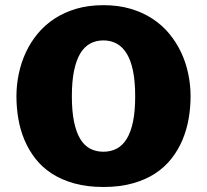

<svg xmlns="http://www.w3.org/2000/svg" viewBox="-20 -724 818 758"><path d="M388.2 14.2Q324.2 14.2 273.9 0.2Q223.6 -13.7 185.3 -38.3Q147 -63 120.4 -96.9Q93.8 -130.9 76.9 -170.7Q60.1 -210.4 52.5 -254.4Q44.9 -298.3 44.9 -343.8Q44.9 -388.7 54.2 -432.9Q63.5 -477.1 82 -517.1Q100.6 -557.1 128.9 -591.3Q157.2 -625.5 195.3 -650.4Q233.4 -675.3 281.5 -689.5Q329.6 -703.6 388.2 -703.6Q446.8 -703.6 494.9 -689.5Q543 -675.3 581.3 -650.4Q619.6 -625.5 647.9 -591.3Q676.3 -557.1 695.1 -517.1Q713.9 -477.1 723.1 -432.9Q732.4 -388.7 732.4 -343.8Q732.4 -298.3 724.6 -254.4Q716.8 -210.4 700 -170.7Q683.1 -130.9 656.2 -96.9Q629.4 -63 591.3 -38.3Q553.2 -13.7 502.7 0.2Q452.1 14.2 388.2 14.2ZM263.7 -343.8Q263.7 -285.2 272.2 -243.7Q280.8 -202.1 296.6 -175.8Q312.5 -149.4 335.7 -137.2Q358.9 -125 388.2 -125Q417.5 -125 440.7 -137.2Q463.9 -149.4 480.2 -175.8Q496.6 -202.1 505.1 -243.7Q513.7 -285.2 513.7 -343.8Q513.7 -402.3 505.1 -444.1Q496.6 -485.8 480.2 -512.5Q463.9 -539.1 440.7 -551.8Q417.5 -564.5 388.2 -564.5Q358.9 -564.5 335.7 -551.8Q312.5 -539.1 296.6 -512.5Q280.8 -485.8 272.2 -444.1Q263.7 -402.3 263.7 -343.8Z"/></svg>

Font: Candal
Style: Regular
Weight: 400
Designer: vernon adams
Foundry: vernon adams
Version: Version 1.000